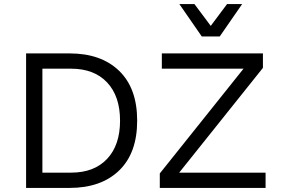

<svg xmlns="http://www.w3.org/2000/svg" viewBox="-20 -922 1378 942"><path d="M321 -660Q476 -660 564.5 -574.5Q653 -489 653 -330Q653 -171 564.5 -85.5Q476 0 321 0H108V-660ZM329 -75Q442 -75 505.5 -142.5Q569 -210 569 -330Q569 -450 505.5 -517.5Q442 -585 329 -585H188V-75ZM836 -46 822 -75H1283V0H764V-71L1198 -614L1212 -585H774V-660H1270V-589ZM1168 -902 1058 -743H970L860 -902H934L1014 -795L1094 -902Z"/></svg>

Font: Work Sans
Style: Regular
Weight: 400
Designer: Wei Huang
Foundry: Wei Huang
Version: Version 2.006; ttfautohint (v1.8.1.43-b0c9)